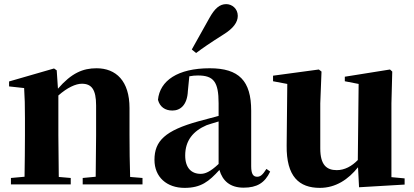

<svg xmlns="http://www.w3.org/2000/svg" viewBox="-20 -894 2009 931"><path d="M443 0H671V-31L611 -36C609 -94 608 -179 608 -238V-370C608 -501 543 -563 448 -563C382 -563 327 -540 261 -464L255 -553L242 -562L24 -499V-475L97 -467C100 -419 101 -386 101 -321V-238C101 -182 100 -96 99 -37L33 -31V0H323V-31L265 -36L263 -238V-431C306 -469 347 -488 377 -488C424 -488 446 -460 446 -383V-238L444 -37L381 -31V0Z M910 -654 931 -637C963 -661 996 -684 1064 -727C1111 -756 1133 -786 1133 -817C1133 -852 1105 -874 1077 -874C1045 -874 1021 -853 995 -806C953 -730 931 -692 910 -654ZM1161 16C1226 16 1264 -7 1290 -62L1272 -75C1253 -45 1242 -37 1227 -37C1208 -37 1198 -50 1198 -88V-357C1198 -502 1139 -563 997 -563C842 -563 755 -503 746 -410C755 -376 780 -358 816 -358C854 -358 888 -384 891 -453L898 -524C913 -527 926 -528 940 -528C1016 -528 1040 -497 1040 -393V-332L943 -306C780 -261 729 -210 729 -119C729 -35 789 17 875 17C955 17 993 -14 1044 -70C1059 -17 1096 16 1161 16ZM1040 -99C999 -60 974 -51 953 -51C908 -51 878 -80 878 -140C878 -213 917 -259 982 -287C996 -292 1017 -298 1040 -305Z M1721 14 1942 1V-29L1878 -35V-393L1882 -547L1871 -557L1652 -522V-500L1719 -487L1715 -118C1686 -88 1651 -69 1613 -69C1564 -69 1533 -94 1533 -174V-393L1539 -547L1526 -557L1304 -527V-500L1373 -487L1370 -189C1368 -37 1431 17 1531 17C1608 17 1669 -24 1716 -83Z"/></svg>

Font: Source Han Serif KR Heavy
Style: Regular
Weight: 900
Designer: Ryoko NISHIZUKA 西塚涼子 (kana & ideographs); Frank Grießhammer (Latin, Greek & Cyrillic); Wenlong ZHANG 张文龙 (bopomofo); San
Foundry: Adobe
Version: Version 2.001;hotconv 1.1.0;makeotfexe 2.6.0